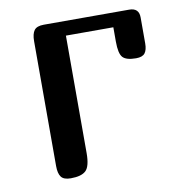

<svg xmlns="http://www.w3.org/2000/svg" viewBox="-63 -560 571 618"><g transform="rotate(-10 222.0 -251.0)"><path d="M120 -502H399Q431 -502 431 -471V-386Q431 -365 423 -354.5Q415 -344 394 -344Q362 -344 350.5 -356.5Q339 -369 339 -408V-455H184V-71Q184 -28 169.5 -14Q155 0 120 0Q97 0 88.5 -11.5Q80 -23 80 -47V-455Q80 -479 88.5 -490.5Q97 -502 120 -502Z"/></g></svg>

Font: Marmelad for Arash.Academy
Style: Regular
Weight: 400
Designer: Manvel Shmavonyan
Foundry: Cyreal
Version: Version 1.110;Glyphs 3.2 (3202)